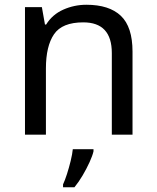

<svg xmlns="http://www.w3.org/2000/svg" viewBox="-20 -566 658 807"><path d="M343 -546Q439 -546 488 -499.5Q537 -453 537 -349V0H450V-343Q450 -472 330 -472Q241 -472 207 -422Q173 -372 173 -278V0H85V-536H156L169 -463H174Q200 -505 246 -525.5Q292 -546 343 -546ZM373 70Q369 88 356.5 115.5Q344 143 327.5 171Q311 199 293 221H245V209Q253 192 261.5 165.5Q270 139 277 110.5Q284 82 286 61H373Z"/></svg>

Font: Noto Serif Ottoman Siyaq
Style: Regular
Weight: 400
Designer: Sérgio Martins
Version: Version 1.005; ttfautohint (v1.8.4.7-5d5b)